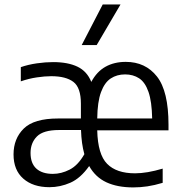

<svg xmlns="http://www.w3.org/2000/svg" viewBox="-20 -828 809 858"><path d="M201 8.5Q127.5 8.5 84 -29.8Q40.5 -68 40.5 -138Q40.5 -208.5 86.2 -253.5Q132 -298.5 239.5 -298.5H341.5V-364.5Q341.5 -436.5 308 -462Q274.5 -487.5 209 -487.5Q180.5 -487.5 144.8 -482.2Q109 -477 73 -464.5V-528Q106.5 -539.5 144.8 -545Q183 -550.5 217.5 -550.5Q283.5 -550.5 326.2 -530Q369 -509.5 388 -462Q412.5 -508 451.5 -529.8Q490.5 -551.5 542 -551.5Q630 -551.5 681.5 -486Q733 -420.5 733 -270.5V-245.5H414.5Q417 -138 458.8 -95.8Q500.5 -53.5 583.5 -53.5Q636.5 -53.5 707 -74.5V-11Q670.5 0 638.5 4.8Q606.5 9.5 575.5 9.5Q505 9.5 455.8 -13.2Q406.5 -36 378.5 -86Q340 -31.5 294.5 -11.5Q249 8.5 201 8.5ZM539 -495.5Q502.5 -495.5 475 -477.5Q447.5 -459.5 431.5 -416.5Q415.5 -373.5 414.5 -298.5H660Q658.5 -374.5 643.5 -417.5Q628.5 -460.5 601.8 -478Q575 -495.5 539 -495.5ZM216 -51Q254 -51 291.2 -70Q328.5 -89 357 -139Q344 -185 342 -247H244Q173.5 -247 145 -218.2Q116.5 -189.5 116.5 -144.5Q116.5 -98 142.5 -74.5Q168.5 -51 216 -51ZM345 -626.5 439 -808H518.5L412 -626.5Z"/></svg>

Font: Encode Sans Semi Condensed
Style: Regular
Weight: 400
Width: 4
Designer: Multiple Designers
Foundry: Impallari Type
Version: Version 3.000; ttfautohint (v1.8.3) -l 8 -r 50 -G 200 -x 14 